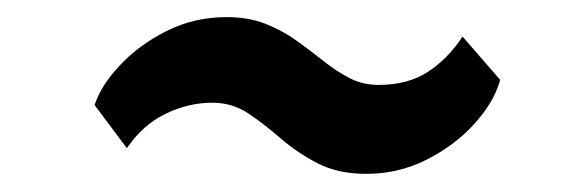

<svg xmlns="http://www.w3.org/2000/svg" viewBox="-20 -431 669 220"><path d="M88.4 -310.6Q95.7 -333.2 117.6 -356.4Q139.4 -379.7 171 -395.5Q202.6 -411.4 239.6 -411.4Q264.9 -411.4 284.5 -403.6Q304 -395.8 320.1 -384.2Q336.1 -372.7 350.8 -361Q365.4 -349.3 380.6 -341.5Q395.7 -333.7 413.7 -333.7Q447.5 -333.7 470.5 -348.8Q493.6 -364 510 -389.1L553.1 -339.5Q546.3 -314.4 523.9 -289.5Q501.5 -264.6 469.1 -248.2Q436.8 -231.8 399.8 -231.8Q366.9 -231.8 343.5 -244.1Q320.1 -256.4 301.5 -272.5Q282.9 -288.7 264.6 -301Q246.2 -313.3 223.4 -313.3Q195.8 -313.3 169.7 -300.6Q143.5 -287.9 125.4 -261.2Z"/></svg>

Font: Merriweather 7pt Light
Style: Italic
Weight: 300
Italic angle: -7.8°
Designer: Eben Sorkin
Foundry: Eben Sorkin
Version: Version 2.200;gftools[0.9.31]